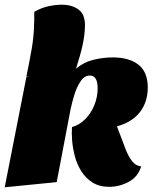

<svg xmlns="http://www.w3.org/2000/svg" viewBox="-38 -774 648 816"><path d="M-18 22 74 -446 89 -448H74Q87 -511 96.5 -565Q106 -619 107 -674Q108 -687 107.5 -699.5Q107 -712 108 -724Q138 -741 168 -747.5Q198 -754 225 -754Q269 -754 297 -732.5Q325 -711 323 -661Q322 -623 313 -582Q304 -541 285 -482Q318 -510 359.5 -520Q401 -530 441 -530Q511 -530 550.5 -499Q590 -468 590 -402Q590 -341 557 -298Q524 -255 459 -237L497 -137Q508 -109 523.5 -89Q539 -69 562 -67Q549 -23 509.5 -1.5Q470 20 426 20Q384 20 355 1.5Q326 -17 307.5 -46.5Q289 -76 280 -110.5Q271 -145 268.5 -177.5Q266 -210 268 -234Q298 -242 323 -266.5Q348 -291 362.5 -326Q377 -361 377 -399Q377 -453 344 -453Q321 -453 304.5 -428.5Q288 -404 278 -371Q268 -338 262 -310L203 0Z"/></svg>

Font: Sansita Swashed Black
Style: Regular
Weight: 900
Designer: Pablo Cosgaya
Foundry: Omnibus-Type
Version: Version 1.003; ttfautohint (v1.8.3)